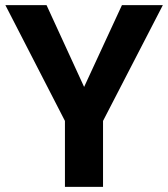

<svg xmlns="http://www.w3.org/2000/svg" viewBox="-20 -731 658 751"><path d="M309 -391 162 -711H1L234 -258V0H383V-258L617 -711H457Z"/></svg>

Font: Asimov
Style: Regular
Weight: 500
Designer: Google
Version: Version 2.000980; 2014